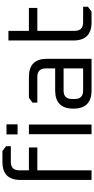

<svg xmlns="http://www.w3.org/2000/svg" viewBox="387 -1167 780 1594"><g transform="rotate(-90 777.0 -370.0)"><path d="M80 0V-590Q80 -740 230 -740H320L360 -710V-670H230Q160 -670 160 -600V-520H350V-450H160V0Z M458 -614V-706H542V-614ZM460 0V-520H540V0Z M823 0Q672 0 672 -151Q672 -302 823 -302H1006V-380Q1006 -450 936 -450H722V-490L762 -520H936Q1086 -520 1086 -370V0ZM752 -140Q752 -70 822 -70H1006V-232H822Q752 -232 752 -162Z M1238 -150V-690H1318V-520H1508V-450H1318V-140Q1318 -70 1388 -70H1518V-30L1478 0H1388Q1238 0 1238 -150Z"/></g></svg>

Font: Oxanium
Style: Regular
Weight: 400
Designer: Severin Meyer
Version: Version 1.001